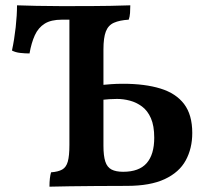

<svg xmlns="http://www.w3.org/2000/svg" viewBox="-20 -699 790 722"><path d="M166 3Q166 -14 167.5 -27.5Q169 -41 172 -51Q199 -53 214 -61.5Q229 -70 235 -91.5Q241 -113 241 -154V-676Q342 -676 394 -677Q446 -678 470 -679Q470 -664 469 -650Q468 -636 464 -625Q430 -623 408.5 -613.5Q387 -604 378 -580.5Q369 -557 369 -513V-151Q369 -113 376 -91.5Q383 -70 399.5 -61.5Q416 -53 443 -53Q503 -53 531.5 -85.5Q560 -118 560 -181Q560 -226 547.5 -254.5Q535 -283 514 -298.5Q493 -314 468.5 -320.5Q444 -327 420 -327Q408 -327 391 -326Q374 -325 357 -323V-379Q378 -381 398 -382.5Q418 -384 443 -384Q525 -384 583.5 -366Q642 -348 672.5 -307.5Q703 -267 703 -199Q703 -141 678.5 -96Q654 -51 599.5 -25.5Q545 0 457 0Q393 0 339.5 0.5Q286 1 242.5 1.5Q199 2 166 3ZM91 -498Q74 -498 56 -500Q38 -502 25 -509Q34 -551 39 -596.5Q44 -642 44 -679Q76 -678 117 -677Q158 -676 207.5 -676Q257 -676 318 -676V-625H212Q172 -625 148 -610Q124 -595 111 -566.5Q98 -538 91 -498Z"/></svg>

Font: Vollkorn SemiBold
Style: Regular
Weight: 600
Designer: Friedrich Althausen
Foundry: Friedrich Althausen
Version: Version 5.000